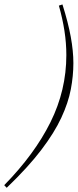

<svg xmlns="http://www.w3.org/2000/svg" viewBox="-92 -730 361 887"><path d="M-72.5 125.5Q68 -18 141.2 -165.5Q214.5 -313 214.5 -475.5Q214.5 -530.5 205.8 -587.2Q197 -644 180 -704L196.5 -709.5Q223 -625.5 235 -559.5Q247 -493.5 247 -438.5Q247 -379.5 235.2 -317.5Q223.5 -255.5 191.2 -186Q159 -116.5 98.2 -36.8Q37.5 43 -61 137.5Z"/></svg>

Font: Newsreader Text ExtraLight
Style: Italic
Weight: 275
Italic angle: -17°
Designer: Hugues Gentile
Foundry: Production Type
Version: Version 1.001